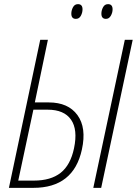

<svg xmlns="http://www.w3.org/2000/svg" viewBox="-20 -906 660 926"><path d="M23 0 174 -714H211L148 -412H215Q309 -412 353.5 -351Q398 -290 375 -185Q335 0 141 0ZM430 0 582 -714H620L468 0ZM68 -35H143Q225 -35 272.5 -72.5Q320 -110 337 -191Q356 -281 322.5 -329Q289 -377 210 -377H141ZM491 -815Q469 -815 469 -840Q469 -856 477 -871Q485 -886 501 -886Q523 -886 523 -861Q523 -845 514.5 -830Q506 -815 491 -815ZM346 -815Q324 -815 324 -840Q324 -856 332 -871Q340 -886 356 -886Q378 -886 378 -861Q378 -845 370 -830Q362 -815 346 -815Z"/></svg>

Font: Noto Sans Condensed ExtraLight
Style: Italic
Weight: 200
Width: 3
Italic angle: -12°
Designer: Monotype Design Team
Foundry: Monotype Imaging Inc.
Version: Version 2.013; ttfautohint (v1.8.4.7-5d5b)